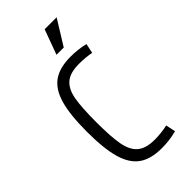

<svg xmlns="http://www.w3.org/2000/svg" viewBox="-257 -880 951 951"><g transform="rotate(-45 219.0 -404.5)"><path d="M61.5 -311.5Q61.5 -430.7 81.5 -500Q101.6 -569.3 146 -600.6Q190.4 -631.8 266.6 -631.8Q320.3 -631.8 367.2 -620.1L356.4 -569.3Q317.4 -577.1 271.5 -577.1Q209 -577.1 178.2 -550.8Q147.5 -524.4 137.7 -469.7Q127.9 -415 127.9 -311.5Q127.9 -208 138.2 -153.3Q148.4 -98.6 179.2 -72.3Q210 -45.9 272.5 -45.9Q313.5 -45.9 361.3 -55.7L372.1 -4.9Q322.3 8.8 266.6 8.8Q190.4 8.8 146 -22.5Q101.6 -53.7 81.5 -123Q61.5 -192.4 61.5 -311.5ZM356.4 -818.4 275.4 -687.5H224.6L272.5 -818.4Z"/></g></svg>

Font: Sudo Light
Style: Regular
Weight: 300
Monospace: yes
Designer: Jens Kutilek
Foundry: Jens Kutilek
Version: Version 0.040